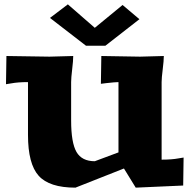

<svg xmlns="http://www.w3.org/2000/svg" viewBox="-20 -862 886 891"><path d="M378.9 -649.9 211.9 -778.8 294.9 -841.8 419.9 -732.9 548.8 -838.9 627 -772.9 469.2 -649.9ZM740.2 -602.1Q740.2 -580.6 735.1 -540.3Q730 -500 730 -481V-121.1Q776.9 -121.1 808.1 -127L832 -130.9L830.1 -1L609.9 8.8L555.2 -80.1L330.1 8.8Q209 8.8 159.4 -46.4Q109.9 -101.6 109.9 -235.8V-481Q63.5 -481 32.2 -475.1L7.8 -471.2L9.8 -602.1L210 -599.1L319.8 -602.1Q319.8 -580.6 314.9 -540.3Q310.1 -500 310.1 -481V-303.2Q310.1 -199.7 335 -156.7Q359.9 -113.8 419.9 -113.8L529.8 -154.8V-481Q515.1 -481 472.2 -476.1L448.2 -473.1L450.2 -602.1L629.9 -599.1Z"/></svg>

Font: Zantroke
Style: Regular
Weight: 500
Foundry: gluk
Version: Version 0.36